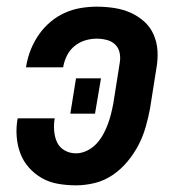

<svg xmlns="http://www.w3.org/2000/svg" viewBox="-20 -548 540 576"><path d="M208 8Q181 8 154.5 3.5Q128 -1 106 -13.5Q84 -26 67 -45Q50 -64 41 -88Q32 -112 30 -139Q28 -166 33 -193H144Q141 -174 142.5 -155.5Q144 -137 151 -121.5Q158 -106 173.5 -97Q189 -88 208 -88Q224 -88 240 -95.5Q256 -103 268 -115.5Q280 -128 288.5 -143Q297 -158 303 -174Q309 -190 313 -206Q317 -222 320 -238L339 -358Q342 -374 339 -389Q336 -404 326 -414Q316 -424 301 -428Q286 -432 270 -432Q253 -432 236 -427Q219 -422 204.5 -410.5Q190 -399 181.5 -382.5Q173 -366 170 -349Q170 -348 170 -347.5Q170 -347 169 -346H58Q58 -347 58.5 -349Q59 -351 59 -352Q63 -376 72.5 -399.5Q82 -423 96.5 -444Q111 -465 131 -482Q151 -499 174.5 -509.5Q198 -520 222.5 -524Q247 -528 270 -528Q297 -528 323 -524Q349 -520 371.5 -510Q394 -500 412.5 -483.5Q431 -467 441 -444Q451 -421 452.5 -395Q454 -369 449 -342L430 -222Q425 -195 417 -167Q409 -139 395.5 -113Q382 -87 362.5 -63.5Q343 -40 318 -23Q293 -6 264.5 1Q236 8 208 8ZM191 -207 208 -313H283L265 -207Z"/></svg>

Font: Iosevka SS04 Oblique
Style: Bold
Weight: 700
Italic angle: -9°
Monospace: yes
Designer: Belleve Invis
Foundry: Belleve Invis
Version: Version 19.0.0; ttfautohint (v1.8.4)